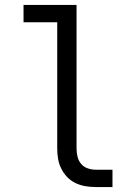

<svg xmlns="http://www.w3.org/2000/svg" viewBox="-20 -755 540 775"><path d="M366 0Q345 0 324.5 -3.5Q304 -7 285 -16Q266 -25 251.5 -40Q237 -55 227.5 -74Q218 -93 214.5 -113.5Q211 -134 211 -155V-665H75V-735H289V-155Q289 -138 293 -122Q297 -106 307.5 -93.5Q318 -81 334 -75.5Q350 -70 366 -70H434V0Z"/></svg>

Font: Iosevka SS18
Style: Regular
Weight: 400
Monospace: yes
Designer: Belleve Invis
Foundry: Belleve Invis
Version: Version 25.1.1; ttfautohint (v1.8.4)